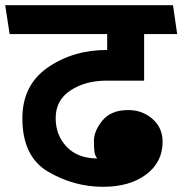

<svg xmlns="http://www.w3.org/2000/svg" viewBox="-31 -700 701 738"><path d="M365 18Q253 18 154 -40Q55 -98 55 -245Q55 -373 152.5 -440.5Q250 -508 381 -508V-569H6L-11 -680H634L650 -569H523V-390H378Q297 -390 240 -352.5Q183 -315 183 -246Q183 -180 225.5 -135.5Q268 -91 343 -91Q334 -101 332 -117Q330 -133 330 -158Q330 -197 363 -237Q396 -277 462 -277Q516 -277 555 -243Q594 -209 594 -155Q594 -77 531 -29.5Q468 18 365 18Z"/></svg>

Font: Palanquin Dark
Style: Regular
Weight: 400
Designer: Pria Ravichandran
Version: Version 1.001